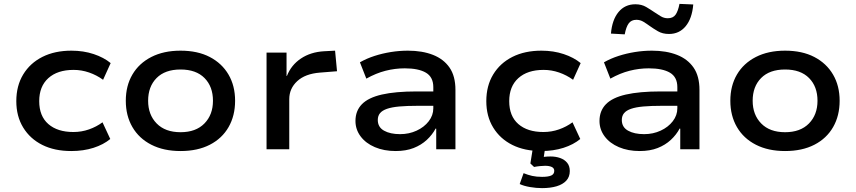

<svg xmlns="http://www.w3.org/2000/svg" viewBox="-20 -769 4410 989"><path d="M347 9Q261 9 198 -22.5Q135 -54 99.5 -112Q64 -170 64 -248Q64 -327 99.5 -385.5Q135 -444 198.5 -476Q262 -508 348 -508Q410 -508 462.5 -490.5Q515 -473 550 -444L511 -358Q478 -382 439 -395.5Q400 -409 359 -409Q276 -409 229 -366.5Q182 -324 182 -248Q182 -171 229 -130Q276 -89 358 -89Q400 -89 438.5 -102.5Q477 -116 508 -139L548 -53Q513 -24 461.5 -7.5Q410 9 347 9Z M910 9Q823 9 759.5 -23.5Q696 -56 662 -114.5Q628 -173 628 -250Q628 -327 662 -385Q696 -443 759.5 -475.5Q823 -508 910 -508Q998 -508 1060.5 -475.5Q1123 -443 1157 -385Q1191 -327 1191 -250Q1191 -173 1157.5 -114.5Q1124 -56 1061 -23.5Q998 9 910 9ZM910 -88Q989 -88 1033 -133Q1077 -178 1077 -250Q1077 -323 1033.5 -367Q990 -411 910 -411Q830 -411 786.5 -367Q743 -323 743 -250Q743 -178 787 -133Q831 -88 910 -88Z M1353 0V-498H1456V-378H1458Q1480 -434 1530 -467.5Q1580 -501 1649 -505L1706 -508L1716 -402L1628 -395Q1552 -389 1511 -351Q1470 -313 1470 -258V0Z M2018 9Q1958 9 1911 -11Q1864 -31 1837.5 -66.5Q1811 -102 1811 -146Q1811 -198 1844 -232Q1877 -266 1947 -282Q2017 -298 2126 -298H2230V-224H2132Q2076 -224 2037 -220.5Q1998 -217 1973.5 -208.5Q1949 -200 1937.5 -186Q1926 -172 1926 -151Q1926 -114 1958 -96Q1990 -78 2041 -78Q2087 -78 2126 -96Q2165 -114 2188.5 -144.5Q2212 -175 2212 -211V-320Q2212 -372 2174 -394.5Q2136 -417 2065 -417Q2015 -417 1966 -404.5Q1917 -392 1867 -364L1834 -448Q1869 -468 1909.5 -481Q1950 -494 1993.5 -501Q2037 -508 2081 -508Q2155 -508 2210 -486.5Q2265 -465 2295.5 -421Q2326 -377 2326 -306V0H2227V-106L2224 -107Q2207 -75 2178.5 -48.5Q2150 -22 2110.5 -6.5Q2071 9 2018 9Z M2768 9Q2682 9 2619 -22.5Q2556 -54 2520.5 -112Q2485 -170 2485 -248Q2485 -327 2520.5 -385.5Q2556 -444 2619.5 -476Q2683 -508 2769 -508Q2831 -508 2883.5 -490.5Q2936 -473 2971 -444L2932 -358Q2899 -382 2860 -395.5Q2821 -409 2780 -409Q2697 -409 2650 -366.5Q2603 -324 2603 -248Q2603 -171 2650 -130Q2697 -89 2779 -89Q2821 -89 2859.5 -102.5Q2898 -116 2929 -139L2969 -53Q2934 -24 2882.5 -7.5Q2831 9 2768 9ZM2772 200Q2742 200 2710 194.5Q2678 189 2657 179L2677 123Q2699 132 2721 137Q2743 142 2772 142Q2804 142 2819.5 135Q2835 128 2835 111Q2835 97 2822 91Q2809 85 2788 85Q2778 85 2762 86.5Q2746 88 2731 91L2712 73L2727 -20H2790L2778 60L2749 46Q2764 41 2781.5 39Q2799 37 2816 37Q2843 37 2865.5 45Q2888 53 2901.5 69.5Q2915 86 2915 112Q2915 142 2897 161.5Q2879 181 2847 190.5Q2815 200 2772 200Z M3275 9Q3215 9 3168 -11Q3121 -31 3094.5 -66.5Q3068 -102 3068 -146Q3068 -198 3101 -232Q3134 -266 3204 -282Q3274 -298 3383 -298H3487V-224H3389Q3333 -224 3294 -220.5Q3255 -217 3230.5 -208.5Q3206 -200 3194.5 -186Q3183 -172 3183 -151Q3183 -114 3215 -96Q3247 -78 3298 -78Q3344 -78 3383 -96Q3422 -114 3445.5 -144.5Q3469 -175 3469 -211V-320Q3469 -372 3431 -394.5Q3393 -417 3322 -417Q3272 -417 3223 -404.5Q3174 -392 3124 -364L3091 -448Q3126 -468 3166.5 -481Q3207 -494 3250.5 -501Q3294 -508 3338 -508Q3412 -508 3467 -486.5Q3522 -465 3552.5 -421Q3583 -377 3583 -306V0H3484V-106L3481 -107Q3464 -75 3435.5 -48.5Q3407 -22 3367.5 -6.5Q3328 9 3275 9ZM3198 -592 3127 -596Q3133 -667 3166 -707Q3199 -747 3253 -747Q3285 -747 3308.5 -733Q3332 -719 3351 -706Q3366 -696 3383 -685.5Q3400 -675 3420 -675Q3447 -675 3460 -693.5Q3473 -712 3480 -749L3551 -746Q3545 -674 3512 -634Q3479 -594 3426 -594Q3393 -594 3369 -608Q3345 -622 3327 -635Q3312 -646 3295 -656.5Q3278 -667 3258 -667Q3232 -667 3218.5 -648.5Q3205 -630 3198 -592Z M4024 9Q3937 9 3873.5 -23.5Q3810 -56 3776 -114.5Q3742 -173 3742 -250Q3742 -327 3776 -385Q3810 -443 3873.5 -475.5Q3937 -508 4024 -508Q4112 -508 4174.5 -475.5Q4237 -443 4271 -385Q4305 -327 4305 -250Q4305 -173 4271.5 -114.5Q4238 -56 4175 -23.5Q4112 9 4024 9ZM4024 -88Q4103 -88 4147 -133Q4191 -178 4191 -250Q4191 -323 4147.5 -367Q4104 -411 4024 -411Q3944 -411 3900.5 -367Q3857 -323 3857 -250Q3857 -178 3901 -133Q3945 -88 4024 -88Z"/></svg>

Font: Nunito Sans 7pt SemiExpanded SemiBold
Style: Regular
Weight: 600
Width: 6
Designer: Vernon Adams
Foundry: Vernon Adams
Version: Version 3.101;gftools[0.9.27]